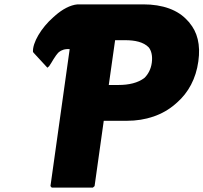

<svg xmlns="http://www.w3.org/2000/svg" viewBox="-20 -852 931 879"><path d="M299 -627 211 0 217 7H405L413 0L455 -299H561C647 -299 725 -325 783 -376L791 -383C842 -428 877 -491 888 -571C899 -648 883 -706 847 -748V-749L840 -756C796 -807 724 -832 636 -832H335C301 -829 265 -809 233 -781L232 -780L224 -773C169 -725 128 -656 131 -614L137 -607L197 -542L205 -549C218 -567 230 -594 249 -613C261 -623 278 -629 299 -627ZM478 -463 507 -668H553C597 -668 637 -660 661 -635C673 -620 679 -596 675 -565C671 -535 658 -512 642 -496C612 -472 568 -463 524 -463Z"/></svg>

Font: Hussar Woodtype
Style: BlkObl
Weight: 900
Foundry: Cannot Into Space Fonts
Version: Version 1.07